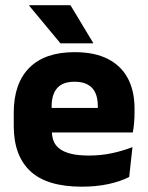

<svg xmlns="http://www.w3.org/2000/svg" viewBox="-20 -707 570 740"><path d="M295 12.5Q161 12.5 97 -47.2Q33 -107 33 -221.5V-272.5Q33 -385.5 93 -445.8Q153 -506 267.5 -506Q344.5 -506 395.8 -479.8Q447 -453.5 472.8 -405Q498.5 -356.5 498.5 -288.5V-272Q498.5 -253 496.8 -233.2Q495 -213.5 492 -196.5H354Q356 -225.5 356.5 -251.2Q357 -277 357 -298Q357 -328.5 347.5 -349.2Q338 -370 318.2 -381Q298.5 -392 267.5 -392Q221.5 -392 200.2 -367.2Q179 -342.5 179 -297V-252L180 -235.5V-200.5Q180 -181.5 186.2 -164.5Q192.5 -147.5 208.2 -134.8Q224 -122 251.8 -114.8Q279.5 -107.5 322.5 -107.5Q368 -107.5 410 -116.2Q452 -125 490.5 -140L478 -25Q444 -7.5 397.5 2.5Q351 12.5 295 12.5ZM114 -196.5V-291H461V-196.5ZM251.5 -687 339 -542V-540H213L92.5 -685V-687Z"/></svg>

Font: Anek Telugu
Style: Bold
Weight: 700
Designer: Omkar Bhoir (Telugu), Yesha Goshar (Latin)
Foundry: Ek Type
Version: Version 1.003